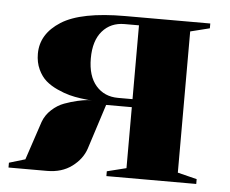

<svg xmlns="http://www.w3.org/2000/svg" viewBox="-42 -548 715 596"><g transform="rotate(5 315.0 -250.0)"><path d="M370 -220H290L245 -80Q234 -47 202.5 -23.5Q171 0 125 0H5V-15L55 -30L95 -150Q103 -172 121 -188.5Q139 -205 159.5 -212.5Q180 -220 199.5 -224.5Q219 -229 232 -230H245Q241 -230 234.5 -230.5Q228 -231 209.5 -233.5Q191 -236 174 -240.5Q157 -245 136 -254.5Q115 -264 100 -277Q85 -290 75 -311.5Q65 -333 65 -360Q65 -422 126.5 -461Q188 -500 325 -500H590V-485L530 -470V-30L590 -15V0H310V-15L370 -30ZM325 -245H370V-475H325Q282 -475 256 -445Q230 -415 230 -360Q230 -305 256 -275Q282 -245 325 -245Z"/></g></svg>

Font: Yeseva One
Style: Regular
Weight: 400
Designer: Jovanny Lemonad
Foundry: Jovanny Lemonad
Version: Version 2.000